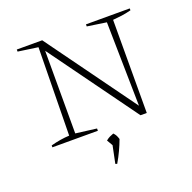

<svg xmlns="http://www.w3.org/2000/svg" viewBox="-125 -641 952 952"><g transform="rotate(-20 351.5 -164.5)"><path d="M426 -516H657V-506Q629 -499 607 -496Q585 -493 560 -491L559 0H526L191 -462V-26L301 -12V0H61V-10Q87 -17 111.5 -21Q136 -25 159 -26L166 -490L61 -505V-516H195L535 -47L527 -490L426 -505ZM326 184 345 92 327 61Q338 52 347.5 47.5Q357 43 368 39Q375 46 379.5 54Q384 62 388 75Q378 102 365 130Q352 158 335 187Z"/></g></svg>

Font: Piazzolla SC Thin
Style: Regular
Weight: 100
Designer: Juan Pablo del Peral
Foundry: Huerta Tipografica
Version: Version 1.330